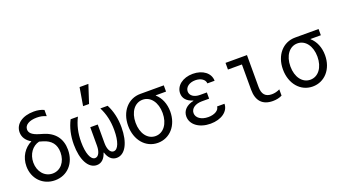

<svg xmlns="http://www.w3.org/2000/svg" viewBox="-64 -1423 3608 2028"><g transform="rotate(-20 1740.0 -408.5)"><path d="M331 -679C369 -679 400 -673 436 -657V-727C404 -742 367 -750 323 -750C194 -750 108 -687 108 -594C108 -540 137 -495 193 -463C109 -422 53 -337 53 -232C53 -92 153 10 289 10C428 10 526 -96 526 -248C526 -372 461 -457 339 -493L296 -506C225 -527 192 -555 192 -595C192 -646 246 -679 331 -679ZM268 -432 307 -421C397 -395 442 -338 442 -248C442 -142 378 -66 289 -66C200 -66 135 -142 135 -244C135 -338 190 -414 268 -432Z M982 10C1077 10 1138 -106 1138 -277C1138 -375 1118 -463 1078 -540H996C1036 -461 1056 -376 1056 -275C1056 -150 1025 -66 974 -66C935 -66 912 -114 912 -182V-390H828V-182C828 -114 804 -66 766 -66C716 -66 684 -150 684 -276C684 -376 704 -461 744 -540H662C622 -463 602 -375 602 -277C602 -106 663 10 758 10C812 10 849 -28 868 -89H872C891 -28 927 10 982 10ZM966 -827H867L833 -625H900Z M1446 -66C1356 -66 1294 -150 1294 -270C1294 -390 1356 -474 1446 -474C1535 -474 1598 -390 1598 -270C1598 -150 1535 -66 1446 -66ZM1445 10C1580 10 1679 -101 1679 -257C1679 -345 1647 -420 1593 -467V-470H1709V-540H1445C1309 -540 1209 -428 1209 -267C1209 -106 1308 10 1445 10Z M2149 -402H2230C2230 -488 2149 -550 2037 -550C1924 -550 1842 -486 1842 -401C1842 -345 1878 -303 1947 -283V-279C1867 -262 1820 -215 1820 -149C1820 -57 1911 10 2037 10C2158 10 2245 -52 2245 -138H2162C2160 -95 2108 -64 2038 -64C1959 -64 1904 -103 1904 -156C1904 -208 1955 -244 2029 -244H2111V-314H2034C1968 -314 1924 -346 1924 -392C1924 -441 1972 -477 2039 -477C2101 -477 2147 -446 2149 -402Z M2644 -540H2403V-465H2560V-181C2560 -56 2621 10 2737 10C2777 10 2813 2 2841 -13V-83C2811 -68 2781 -61 2751 -61C2679 -61 2644 -100 2644 -181Z M3186 -66C3096 -66 3034 -150 3034 -270C3034 -390 3096 -474 3186 -474C3275 -474 3338 -390 3338 -270C3338 -150 3275 -66 3186 -66ZM3185 10C3320 10 3419 -101 3419 -257C3419 -345 3387 -420 3333 -467V-470H3449V-540H3185C3049 -540 2949 -428 2949 -267C2949 -106 3048 10 3185 10Z"/></g></svg>

Font: CommitMono-dimboump
Style: Regular
Weight: 400
Monospace: yes
Designer: Eigil Nikolajsen
Foundry: Eigil Nikolajsen
Version: Version 1.143